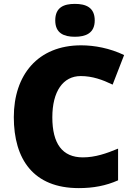

<svg xmlns="http://www.w3.org/2000/svg" viewBox="-20 -957 689 987"><path d="M365 -937C309 -937 264 -920 264 -852C264 -786 309 -768 365 -768C420 -768 467 -786 467 -852C467 -920 420 -937 365 -937ZM395 -566C455 -566 507 -547 559 -522L618 -674C545 -709 466 -724 397 -724C174 -724 51 -571 51 -355C51 -138 152 10 385 10C459 10 524 -2 587 -30V-193C527 -168 469 -148 406 -148C300 -148 249 -219 249 -354C249 -487 304 -566 395 -566Z"/></svg>

Font: Noto Sans Canadian Aboriginal Black
Style: Regular
Weight: 900
Designer: Monotype Design Team, Typotheque's Kevin King
Foundry: Monotype Imaging Inc.
Version: Version 2.004